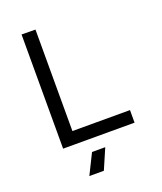

<svg xmlns="http://www.w3.org/2000/svg" viewBox="-161 -803 932 1106"><g transform="rotate(-20 305.0 -250.0)"><path d="M105 -700V0H543V-77H190V-699ZM255 75 193 200H282L336 75Z"/></g></svg>

Font: Necto Mono
Style: Regular
Weight: 400
Designer: Marco Condello
Foundry: Collletttivo
Version: Version 1.300;Glyphs 3.2 (3217)